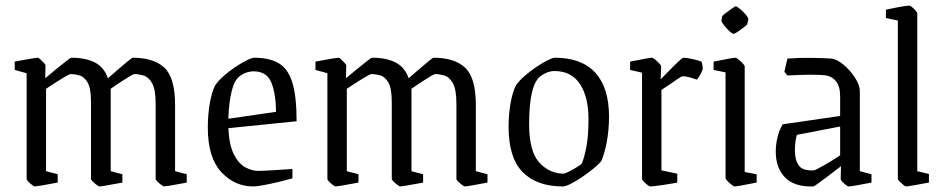

<svg xmlns="http://www.w3.org/2000/svg" viewBox="-20 -663 3403 692"><path d="M105 9Q103 9 95.5 3.5Q88 -2 82 -8.5Q76 -15 76 -18V-399L33 -411V-441Q39 -442 57.5 -445.5Q76 -449 94 -452Q112 -455 116 -455Q119 -455 125.5 -449Q132 -443 138 -436.5Q144 -430 144 -427L143 -381Q158 -394 179 -411Q200 -428 217 -441.5Q234 -455 237 -455Q288 -455 321.5 -438Q355 -421 369 -381Q383 -393 403 -410.5Q423 -428 439.5 -441.5Q456 -455 458 -455Q534 -455 572.5 -419Q611 -383 611 -284V-46L653 -35V-5Q647 -4 629 -0.5Q611 3 593 6Q575 9 571 9Q569 9 561.5 3.5Q554 -2 547.5 -8.5Q541 -15 541 -18V-289Q541 -341 528 -363.5Q515 -386 497 -391Q479 -396 465 -396Q461 -396 447.5 -388Q434 -380 418 -369.5Q402 -359 390.5 -351Q379 -343 379 -343V-46L421 -35V-5Q415 -4 396.5 -0.5Q378 3 360 6Q342 9 338 9Q336 9 328.5 3.5Q321 -2 314.5 -8.5Q308 -15 308 -18V-295Q308 -345 295.5 -366Q283 -387 266 -391.5Q249 -396 235 -396Q231 -396 217 -388Q203 -380 186.5 -369.5Q170 -359 158 -351Q146 -343 146 -343V-46L188 -35V-5Q182 -4 163.5 -0.5Q145 3 127 6Q109 9 105 9Z M1034 -20Q1012 -14 983 -7Q954 0 929 4.5Q904 9 893 9Q825 9 777 -43.5Q729 -96 729 -202Q729 -251 736.5 -292.5Q744 -334 756 -356Q766 -371 785.5 -388.5Q805 -406 827.5 -421Q850 -436 869 -445.5Q888 -455 897 -455Q949 -455 983 -436Q1017 -417 1033 -367.5Q1049 -318 1049 -226L803 -201Q806 -139 823.5 -105.5Q841 -72 865 -59.5Q889 -47 911 -47Q916 -47 939 -48Q962 -49 989.5 -51Q1017 -53 1034 -54ZM846 -390Q826 -377 815.5 -336.5Q805 -296 803 -235L975 -260Q974 -327 957.5 -366.5Q941 -406 893 -406Q884 -406 871.5 -402.5Q859 -399 846 -390Z M1189 9Q1187 9 1179.5 3.5Q1172 -2 1166 -8.5Q1160 -15 1160 -18V-399L1117 -411V-441Q1123 -442 1141.5 -445.5Q1160 -449 1178 -452Q1196 -455 1200 -455Q1203 -455 1209.5 -449Q1216 -443 1222 -436.5Q1228 -430 1228 -427L1227 -381Q1242 -394 1263 -411Q1284 -428 1301 -441.5Q1318 -455 1321 -455Q1372 -455 1405.5 -438Q1439 -421 1453 -381Q1467 -393 1487 -410.5Q1507 -428 1523.5 -441.5Q1540 -455 1542 -455Q1618 -455 1656.5 -419Q1695 -383 1695 -284V-46L1737 -35V-5Q1731 -4 1713 -0.5Q1695 3 1677 6Q1659 9 1655 9Q1653 9 1645.5 3.5Q1638 -2 1631.5 -8.5Q1625 -15 1625 -18V-289Q1625 -341 1612 -363.5Q1599 -386 1581 -391Q1563 -396 1549 -396Q1545 -396 1531.5 -388Q1518 -380 1502 -369.5Q1486 -359 1474.5 -351Q1463 -343 1463 -343V-46L1505 -35V-5Q1499 -4 1480.5 -0.5Q1462 3 1444 6Q1426 9 1422 9Q1420 9 1412.5 3.5Q1405 -2 1398.5 -8.5Q1392 -15 1392 -18V-295Q1392 -345 1379.5 -366Q1367 -387 1350 -391.5Q1333 -396 1319 -396Q1315 -396 1301 -388Q1287 -380 1270.5 -369.5Q1254 -359 1242 -351Q1230 -343 1230 -343V-46L1272 -35V-5Q1266 -4 1247.5 -0.5Q1229 3 1211 6Q1193 9 1189 9Z M2009 9Q1915 9 1864 -42.5Q1813 -94 1813 -206Q1813 -252 1820.5 -293Q1828 -334 1840 -356Q1850 -371 1870 -388.5Q1890 -406 1912 -421Q1934 -436 1953 -445.5Q1972 -455 1980 -455Q2076 -455 2125.5 -401Q2175 -347 2175 -243Q2175 -193 2166.5 -149.5Q2158 -106 2147 -82Q2138 -71 2119 -55.5Q2100 -40 2078 -25Q2056 -10 2037 -0.5Q2018 9 2009 9ZM2011 -37Q2018 -38 2032.5 -45.5Q2047 -53 2060.5 -61.5Q2074 -70 2077 -74Q2086 -95 2093.5 -134Q2101 -173 2101 -234Q2101 -314 2070 -360.5Q2039 -407 1978 -407Q1955 -407 1930 -390Q1909 -376 1898 -332.5Q1887 -289 1887 -216Q1887 -118 1923 -78Q1959 -38 2011 -37Z M2323 9Q2321 9 2313.5 3.5Q2306 -2 2300 -8.5Q2294 -15 2294 -18V-401L2251 -411V-441Q2257 -442 2274.5 -445.5Q2292 -449 2309 -452Q2326 -455 2330 -455Q2333 -455 2341 -448.5Q2349 -442 2356 -434.5Q2363 -427 2363 -424L2361 -377Q2377 -393 2394.5 -411Q2412 -429 2426 -442Q2440 -455 2443 -455Q2455 -455 2476.5 -450Q2498 -445 2508 -441Q2510 -437 2511.5 -428.5Q2513 -420 2513 -416Q2513 -413 2509 -404Q2505 -395 2499.5 -386.5Q2494 -378 2492 -376Q2480 -380 2466.5 -384Q2453 -388 2441 -388Q2436 -388 2421.5 -378Q2407 -368 2390.5 -356.5Q2374 -345 2364 -339V-49L2421 -37V-5Q2416 -4 2402 -1.5Q2388 1 2371 3.5Q2354 6 2340.5 7.5Q2327 9 2323 9Z M2583 -605Q2584 -607 2595 -615.5Q2606 -624 2617.5 -632Q2629 -640 2632 -640Q2636 -640 2647.5 -630.5Q2659 -621 2668.5 -609.5Q2678 -598 2677 -592L2673 -576Q2672 -573 2661 -564.5Q2650 -556 2638.5 -548.5Q2627 -541 2624 -541Q2619 -541 2608.5 -551Q2598 -561 2589 -572.5Q2580 -584 2580 -588ZM2628 9Q2625 9 2617 3Q2609 -3 2602 -10.5Q2595 -18 2595 -21V-402L2552 -411V-441Q2558 -442 2575.5 -445.5Q2593 -449 2610 -452Q2627 -455 2631 -455Q2634 -455 2642 -448.5Q2650 -442 2657 -434.5Q2664 -427 2664 -424V-43L2707 -35V-5Q2701 -4 2683.5 -0.5Q2666 3 2649 6Q2632 9 2628 9Z M2910 9Q2843 11 2809.5 -23.5Q2776 -58 2776 -116Q2776 -142 2782 -167.5Q2788 -193 2801 -215L3008 -245V-316Q3008 -353 2992 -371.5Q2976 -390 2950 -392Q2941 -393 2918 -393.5Q2895 -394 2867.5 -393Q2840 -392 2818 -391L2807 -404L2818 -452Q2865 -455 2903 -454.5Q2941 -454 2975 -452Q2996 -450 3020 -430Q3044 -410 3061.5 -383Q3079 -356 3079 -334V-46L3121 -35V-5Q3091 1 3068 5Q3045 9 3038 9Q3034 9 3022 -2Q3010 -13 3010 -18L3011 -64Q2988 -46 2966 -29.5Q2944 -13 2929 -2Q2914 9 2910 9ZM2845 -121Q2845 -86 2859 -66.5Q2873 -47 2912 -49Q2918 -49 2947 -65.5Q2976 -82 3008 -103V-207L2852 -177Q2845 -153 2845 -121Z M3245 9Q3243 9 3236 3.5Q3229 -2 3222.5 -8.5Q3216 -15 3216 -18V-589L3173 -598V-628Q3173 -628 3184.5 -630.5Q3196 -633 3211.5 -636Q3227 -639 3240.5 -641Q3254 -643 3257 -643Q3260 -643 3267 -637.5Q3274 -632 3280 -625Q3286 -618 3286 -615V-46L3328 -36V-5Q3328 -5 3316.5 -3Q3305 -1 3289.5 2Q3274 5 3261 7Q3248 9 3245 9Z"/></svg>

Font: Grenze Gotisch Light
Style: Regular
Weight: 300
Designer: Renata Polastri
Foundry: Omnibus-Type
Version: Version 1.001